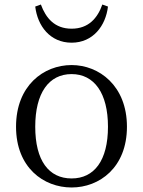

<svg xmlns="http://www.w3.org/2000/svg" viewBox="-20 -816 634 850"><path d="M297 14C420 14 542 -74 542 -255C542 -437 418 -528 297 -528C173 -528 51 -437 51 -255C51 -74 173 14 297 14ZM297 -26C196 -26 136 -105 136 -255C136 -404 196 -488 297 -488C397 -488 458 -404 458 -255C458 -105 397 -26 297 -26ZM136 -787C146 -702 201 -627 297 -627C392 -627 448 -702 458 -787L433 -796C412 -736 372 -689 297 -689C222 -689 183 -736 161 -796Z"/></svg>

Font: Source Han Serif AKR9
Style: Regular
Weight: 400
Designer: Ryoko NISHIZUKA 西塚涼子 (kana & ideographs); Frank Grießhammer (Latin, Greek & Cyrillic); Sandoll Communications 산돌커뮤니케이션, 
Foundry: Adobe Systems Incorporated
Version: Version 1.005;hotconv 1.0.107;makeotfexe 2.5.65593